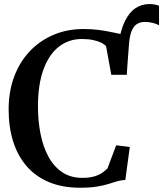

<svg xmlns="http://www.w3.org/2000/svg" viewBox="-20 -892 784 923"><path d="M589 -531.5 558.5 -572.5 548.5 -676.5Q559.5 -748 580.8 -790.8Q602 -833.5 631.8 -853Q661.5 -872.5 697.5 -872.5Q713 -872.5 724.2 -870.2Q735.5 -868 744.5 -864.5V-770.5Q731 -778 713.8 -782.2Q696.5 -786.5 675.5 -786.5Q654.5 -786.5 638.2 -776.5Q622 -766.5 612.2 -741.8Q602.5 -717 599.5 -672ZM365 10.5Q280.5 10.5 216 -16.2Q151.5 -43 108.2 -93Q65 -143 43.2 -212Q21.5 -281 21.5 -365.5Q21.5 -452.5 48.2 -523.8Q75 -595 123.5 -646Q172 -697 237.8 -724.8Q303.5 -752.5 381 -752.5Q420 -752.5 451.5 -748.5Q483 -744.5 509 -739Q535 -733.5 558 -729Q581 -724.5 601.5 -723.5L589.5 -532.5H515L490 -669.5Q483 -678.5 467.8 -686.2Q452.5 -694 429 -699.2Q405.5 -704.5 373.5 -704.5Q310.5 -704.5 263 -667.5Q215.5 -630.5 189 -558.2Q162.5 -486 162.5 -379.5Q162.5 -310.5 174.8 -248.5Q187 -186.5 212.8 -139Q238.5 -91.5 279 -64.2Q319.5 -37 376 -37Q409.5 -37 432.5 -43.8Q455.5 -50.5 470.8 -61Q486 -71.5 496.5 -82L538.5 -193.5L604 -185.5L582.5 -27Q561 -26 542 -20.2Q523 -14.5 500 -7.2Q477 0 444.8 5.2Q412.5 10.5 365 10.5Z"/></svg>

Font: Merriweather 60pt SemiBold
Style: Regular
Weight: 600
Version: Version 2.100